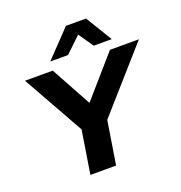

<svg xmlns="http://www.w3.org/2000/svg" viewBox="-162 -1082 1150 1221"><g transform="rotate(-20 413.0 -472.0)"><path d="M241 0 299 -364 310 -251 55 -705H243L393 -431H391L630 -705H826L425 -251L473 -364L415 0ZM248 -765 419 -944H555L664 -765H542L473 -865L368 -765Z"/></g></svg>

Font: Nunito Sans 7pt SemiExpanded ExtraBold
Style: Italic
Weight: 800
Width: 6
Italic angle: -9°
Designer: Vernon Adams
Foundry: Vernon Adams
Version: Version 3.101;gftools[0.9.27]